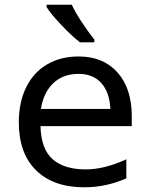

<svg xmlns="http://www.w3.org/2000/svg" viewBox="-20 -786 640 816"><path d="M60 -266Q60 -352 91.5 -415.5Q123 -479 180.5 -512.5Q238 -546 314 -546Q419 -546 479.5 -478Q540 -410 540 -292V-250H152Q155 -151 204.5 -108.5Q254 -66 344 -66Q423 -66 517 -109V-28Q431 10 338 10Q207 10 133.5 -62Q60 -134 60 -266ZM449 -323Q446 -393 411 -432.5Q376 -472 314 -472Q248 -472 206.5 -432.5Q165 -393 154 -323ZM178 -756V-766H285Q301 -732 329.5 -689Q358 -646 381 -618V-606H320Q285 -633 240 -680.5Q195 -728 178 -756Z"/></svg>

Font: Noto Sans Mono UI
Style: Regular
Weight: 400
Monospace: yes
Designer: Monotype Design team
Foundry: Monotype Imaging Inc.
Version: Version 1.000